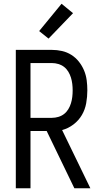

<svg xmlns="http://www.w3.org/2000/svg" viewBox="-20 -1000 540 1020"><path d="M375 0 228 -304H142V0H64V-735H256Q283 -735 309.5 -729Q336 -723 359 -708.5Q382 -694 399 -672.5Q416 -651 426.5 -626Q437 -601 440.5 -574Q444 -547 444 -520Q444 -486 438 -452Q432 -418 415 -389Q398 -360 370.5 -339Q343 -318 310 -309L460 0ZM256 -374Q273 -374 290 -379Q307 -384 320.5 -394.5Q334 -405 343 -420Q352 -435 357 -451.5Q362 -468 364 -485Q366 -502 366 -520Q366 -537 364 -554Q362 -571 357 -587.5Q352 -604 343 -619Q334 -634 320.5 -644.5Q307 -655 290 -660Q273 -665 256 -665H142V-374ZM238 -795 188 -835 307 -980 368 -930Z"/></svg>

Font: Iosevka MaddieWtf
Style: Regular
Weight: 400
Monospace: yes
Designer: Belleve Invis
Foundry: Belleve Invis
Version: Version 31.3.0; ttfautohint (v1.8.3)